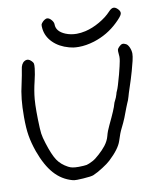

<svg xmlns="http://www.w3.org/2000/svg" viewBox="-96 -974 877 1051"><g transform="rotate(-10 342.5 -448.5)"><path d="M329.6 -721.2Q275.4 -735.8 241.7 -769.5Q208.5 -802.7 203.1 -846.2Q201.2 -863.3 202.6 -870.1Q204.6 -876.5 213.4 -885.3Q218.8 -890.6 225.6 -894.5Q232.9 -898.4 237.3 -898.4Q249 -898.4 260.7 -885.3Q272.9 -871.6 272.9 -858.9Q272.9 -819.3 322.3 -798.8Q351.1 -787.1 383.8 -787.1Q407.2 -787.1 433.1 -793Q472.7 -802.2 512.7 -825.2Q552.7 -848.1 578.6 -876Q592.8 -891.6 604.5 -892.6Q616.2 -893.6 628.9 -880.9Q640.6 -869.1 640.6 -858.4Q640.6 -855 639.6 -852.1Q635.3 -838.4 603.5 -808.1Q546.4 -752.9 469.2 -728.5Q423.3 -714.4 382.8 -714.4Q367.2 -714.4 352.1 -716.3Q340.3 -718.3 329.6 -721.2ZM221.7 -2Q163.1 -18.1 122.1 -64.5Q81.1 -110.4 51.3 -192.9Q33.7 -243.2 26.9 -285.2Q20 -326.7 20 -387.7Q20 -445.3 24.4 -486.3Q28.3 -526.9 40 -576.2Q43.9 -594.7 47.9 -614.7Q51.8 -635.3 53.2 -645.5Q57.1 -678.7 76.2 -689.9Q83.5 -694.3 90.8 -694.3Q98.1 -694.3 105 -689.9Q105.5 -689.9 106 -689.5Q110.4 -686.5 114.7 -682.1Q123 -673.8 124.5 -667Q126 -660.2 124 -640.1Q122.6 -627.9 119.1 -607.9Q115.2 -587.9 111.3 -571.8Q98.6 -519.5 94.7 -474.6Q92.3 -444.8 92.3 -405.3Q92.3 -385.3 92.8 -363.3Q94.2 -304.7 97.2 -283.2Q100.1 -261.2 111.3 -226.6Q132.3 -159.7 152.8 -128.9Q173.3 -98.6 210 -79.1Q222.7 -72.3 234.9 -70.3Q247.1 -67.9 268.1 -67.9Q299.8 -68.4 312.5 -70.8Q324.7 -73.7 347.2 -85.4Q362.8 -93.3 385.7 -114.3Q408.7 -134.8 425.3 -155.8Q444.3 -180.2 451.2 -207Q458 -233.9 472.2 -262.7Q483.4 -286.1 491.2 -303.2Q499 -320.3 504.4 -333Q516.6 -361.8 518.6 -371.6Q521 -381.3 525.9 -389.6Q529.8 -396 533.7 -406.2Q537.6 -416 539.6 -423.3Q541 -432.1 547.4 -444.8Q553.7 -457.5 572.8 -527.8Q585.9 -578.6 589.4 -599.1Q591.8 -611.3 591.8 -623Q591.8 -630.4 590.8 -636.7Q588.9 -655.3 590.3 -662.1Q591.8 -668.5 600.6 -677.2Q610.8 -687.5 619.1 -689Q627.9 -690.4 639.6 -684.1Q649.4 -679.2 657.2 -661.6Q664.6 -644 664.6 -627.4Q664.6 -613.3 658.7 -587.9Q652.8 -562.5 644.5 -533.7Q632.3 -490.7 618.7 -450.7Q605.5 -411.1 603 -400.4Q600.1 -389.6 596.2 -379.4Q592.3 -369.1 589.8 -364.7Q589.4 -364.7 581.1 -343.3Q572.3 -321.8 560.1 -288.1Q556.2 -277.3 548.8 -262.2Q542 -246.6 535.6 -234.9Q523.4 -211.4 510.3 -168.9Q496.6 -126.5 438.5 -72.3Q422.9 -57.6 393.6 -39.1Q364.3 -20 339.4 -9.3Q327.6 -3.9 281.2 -1Q261.2 0.5 247.6 0.5Q229 0.5 221.7 -2Z"/></g></svg>

Font: Casuwalt
Style: Regular
Weight: 400
Designer: Walter E Stewart
Version: 0.1